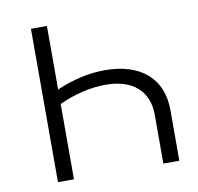

<svg xmlns="http://www.w3.org/2000/svg" viewBox="-78 -781 888 863"><g transform="rotate(-10 365.5 -350.0)"><path d="M411 -459C343 -459 268 -443 191 -410V-700H118V0H191V-344C263 -377 337 -394 404 -394C527 -394 599 -332 599 -223V0H672V-231C672 -376 576 -459 411 -459Z"/></g></svg>

Font: Talent
Style: Regular
Weight: 400
Designer: Mike Powis
Version: Version 1.001;hotconv 1.0.109;makeotfexe 2.5.65596